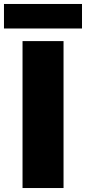

<svg xmlns="http://www.w3.org/2000/svg" viewBox="-64 -947 433 967"><path d="M49.5 0V-740H256V0ZM-44 -803.5V-927H349V-803.5Z"/></svg>

Font: Encode Sans SemiCondensed SemiCondensed Black
Style: Regular
Weight: 900
Width: 4
Designer: Multiple Designers
Foundry: Impallari Type
Version: Version 3.000; ttfautohint (v1.8.3) -l 8 -r 50 -G 200 -x 14 